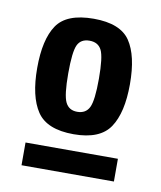

<svg xmlns="http://www.w3.org/2000/svg" viewBox="-58 -731 439 524"><g transform="rotate(10 161.5 -469.0)"><path d="M32 -524Q32 -603 59 -643Q86 -683 161 -683Q235 -683 262 -643Q289 -603 289 -524Q289 -445 261.5 -404Q234 -363 161 -363Q87 -363 59.5 -404Q32 -445 32 -524ZM118 -524Q118 -464 127.5 -444.5Q137 -425 160 -425Q184 -425 193.5 -444.5Q203 -464 203 -524Q203 -584 193.5 -603Q184 -622 160 -622Q136 -622 127 -603Q118 -584 118 -524ZM36 -255V-318H292V-255Z"/></g></svg>

Font: Georama Semi Condensed SemiBold
Style: Regular
Weight: 600
Width: 4
Designer: Jean-Baptiste Levee
Foundry: Production Type
Version: Version 1.000